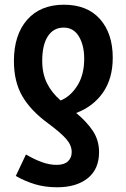

<svg xmlns="http://www.w3.org/2000/svg" viewBox="-20 -573 536 814"><path d="M222 221Q171 221 128 208Q85 195 47 173L90 82Q126 103 158 114.5Q190 126 220 126Q252 126 268 111Q284 96 284 72Q284 43 261 16.5Q238 -10 184 -50Q110 -104 74.5 -165.5Q39 -227 39 -314Q39 -425 95 -489Q151 -553 251 -553Q350 -553 404 -492Q458 -431 458 -328Q458 -240 416.5 -180.5Q375 -121 303 -94Q348 -57 374 -17.5Q400 22 400 72Q400 144 352 182.5Q304 221 222 221ZM237 -147Q279 -164 308 -210Q337 -256 337 -324Q337 -381 314.5 -418.5Q292 -456 250 -456Q207 -456 183 -419.5Q159 -383 159 -315Q159 -261 179 -220.5Q199 -180 237 -147Z"/></svg>

Font: Avrile Sans Condensed SemiBold
Style: Regular
Weight: 600
Width: 3
Designer: Monotype Design Team
Foundry: Monotype Imaging Inc.
Version: Version 2.001;September 10, 2019;FontCreator 11.5.0.2425 64-